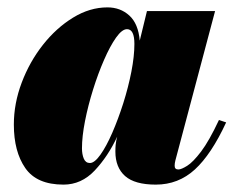

<svg xmlns="http://www.w3.org/2000/svg" viewBox="-20 -490 632 520"><path d="M592.5 -158.5Q552.5 -72 507.8 -31Q463 10 402 10Q345 10 318.8 -13.2Q292.5 -36.5 292.5 -79.5Q292.5 -90 293.2 -97.5Q294 -105 295 -110L297.5 -120Q272.5 -66.5 236.5 -28.2Q200.5 10 152 10Q79.5 10 48.5 -34.8Q17.5 -79.5 17.5 -152.5Q17.5 -210 38.8 -266.2Q60 -322.5 96.2 -368.5Q132.5 -414.5 177.8 -442.2Q223 -470 271 -470Q306 -470 330.2 -448Q354.5 -426 358.5 -380L378 -460H562.5L455 -55.5Q453 -48 453 -41Q453 -31 463 -31Q471 -31 487 -41Q503 -51 524.8 -79.8Q546.5 -108.5 573 -165ZM344 -371Q344 -411 324 -411Q310.5 -411 294.2 -388Q278 -365 261.8 -327.8Q245.5 -290.5 232 -247.2Q218.5 -204 210.2 -162Q202 -120 202 -88.5Q202 -72 207 -60.2Q212 -48.5 223.5 -48.5Q236 -48.5 252 -71Q268 -93.5 284 -130.2Q300 -167 313.8 -210.2Q327.5 -253.5 335.8 -295.8Q344 -338 344 -371Z"/></svg>

Font: Bodoni* 11pt Fatface
Style: Italic
Weight: 900
Italic angle: -13°
Version: Version 2.3